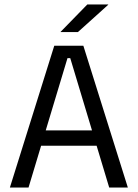

<svg xmlns="http://www.w3.org/2000/svg" viewBox="-20 -845 620 865"><path d="M24.5 0 224.5 -639H355.5L556 0H472L296.5 -583H284L108.5 0ZM144.5 -188.5V-257.5H435.5V-188.5ZM373.5 -825H467.5V-823.5L331 -700.5H253V-701.5Z"/></svg>

Font: Anek Telugu Medium
Style: Regular
Weight: 400
Version: Version 1.003